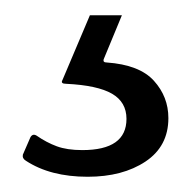

<svg xmlns="http://www.w3.org/2000/svg" viewBox="-20 -25 251 252"><path d="M95 207Q46 207 14 186Q9 183 10 178L20 155Q23 150 28 153Q41 162 54.5 167Q68 172 88 172Q146 172 146 131Q146 109 127 98Q108 87 67 85Q59 85 62 80L98 -5H140L116 53Q115 57 120 57Q163 60 182 81Q201 102 201 130Q201 167 171 187Q141 207 95 207Z"/></svg>

Font: Libre Franklin Light
Style: Regular
Weight: 300
Designer: Pablo Impallari, Rodrigo Fuenzalida
Foundry: Impallari Type
Version: Version 1.002; ttfautohint (v1.5)